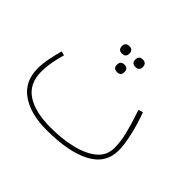

<svg xmlns="http://www.w3.org/2000/svg" viewBox="-136 -754 960 960"><g transform="rotate(45 343.5 -274.0)"><path d="M312 -542Q312 -569 286 -569Q259 -569 259 -542Q259 -516 286 -516Q312 -516 312 -542ZM407 -542Q407 -569 381 -569Q354 -569 354 -542Q354 -516 381 -516Q407 -516 407 -542ZM360 -459Q360 -486 334 -486Q307 -486 307 -459Q307 -433 334 -433Q360 -433 360 -459ZM290 21Q444 21 530.5 -24.5Q617 -70 617 -163Q617 -202 603 -263.5Q589 -325 567 -383L543 -375Q568 -302 580.5 -251.5Q593 -201 593 -157Q593 -101 550.5 -67Q508 -33 440.5 -17.5Q373 -2 296 -2Q184 -2 124 -42.5Q64 -83 64 -167Q64 -202 71 -239Q78 -276 87 -305L65 -311Q56 -280 48 -240Q40 -200 40 -165Q40 -74 107.5 -26.5Q175 21 290 21Z"/></g></svg>

Font: Noto Sans Arabic Condensed Thin
Style: Regular
Weight: 250
Width: 3
Designer: Nadine Chahine
Foundry: Monotype Imaging Inc.
Version: 1.001